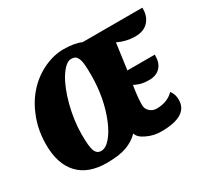

<svg xmlns="http://www.w3.org/2000/svg" viewBox="-141 -889 1196 1118"><g transform="rotate(-30 457.0 -330.0)"><path d="M693 -109Q766 -109 809 -154Q830 -128 830 -90Q830 20 650 20Q599 20 554 -2Q510 -22 502 -52Q468 -17 418 1.5Q368 20 285 20Q160 20 95 -49.5Q30 -119 30 -248Q30 -339 59 -418Q88 -497 138.5 -555Q189 -613 257.5 -646.5Q326 -680 395.5 -680Q465 -680 514 -660H914Q914 -655 914 -651Q914 -601 883.5 -568Q853 -535 794.5 -535Q736 -535 680 -562L656 -387H840V-380Q840 -331 813.5 -303Q787 -275 739 -275Q699 -275 673 -284.5Q647 -294 642 -298L640 -287Q629 -219 629 -169Q629 -144 648 -126.5Q667 -109 693 -109ZM250 -87Q261 -57 291 -57Q321 -57 352 -92.5Q383 -128 407 -186Q460 -314 460 -470Q460 -551 451.5 -573.5Q443 -596 432.5 -602.5Q422 -609 404 -609Q386 -609 366.5 -592Q347 -575 328 -545Q309 -515 293 -475Q277 -435 265 -389Q253 -343 246 -293.5Q239 -244 239 -200Q239 -156 241.5 -129.5Q244 -103 250 -87Z"/></g></svg>

Font: Sansita One
Style: Regular
Weight: 400
Version: Version 1.002